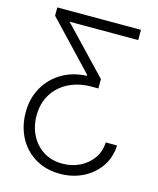

<svg xmlns="http://www.w3.org/2000/svg" viewBox="-135 -822 931 1131"><g transform="rotate(15 330.0 -256.5)"><path d="M622.1 -33.2Q619.6 40 581.1 96.2Q542.5 152.3 479.2 183.8Q416 215.3 338.4 215.3Q272.9 215.3 220 192.4Q167 169.4 129.4 128.9Q91.8 88.4 71.8 34.2Q51.8 -20 51.8 -82.5Q51.8 -167.5 89.1 -234.1Q126.5 -300.8 192.4 -340.3Q258.3 -379.9 344.7 -383.3V-389.2L71.8 -677.2V-727.5H582V-665H162.6V-666L429.2 -386.2V-329.1H381.8Q304.7 -327.6 245.4 -296.6Q186 -265.6 152.3 -210.4Q118.7 -155.3 118.7 -81.5Q118.7 -14.6 146 38.6Q173.3 91.8 222.7 122.8Q272 153.8 336.9 153.8Q396 153.8 444.1 129.9Q492.2 106 521.7 64Q551.3 22 553.2 -33.2Z"/></g></svg>

Font: Inter 24pt Light
Style: Regular
Weight: 300
Designer: Rasmus Andersson
Foundry: rsms
Version: Version 4.001;git-66647c0bb